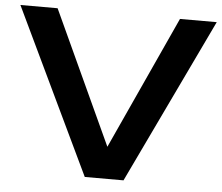

<svg xmlns="http://www.w3.org/2000/svg" viewBox="-53 -810 1007 869"><g transform="rotate(5 451.0 -375.0)"><path d="M174 -750H5L363 0H539L897 -750H730L453 -145Z"/></g></svg>

Font: Bounded Med
Style: Regular
Weight: 500
Designer: Vlad Churkin
Version: Version 3.0